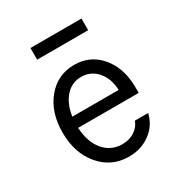

<svg xmlns="http://www.w3.org/2000/svg" viewBox="-175 -867 949 1004"><g transform="rotate(-30 300.0 -365.0)"><path d="M159.2 -253.9Q163.6 -167 206.5 -115.5Q249.5 -64 317.9 -64Q359.9 -64 391.4 -84.2Q422.9 -104.5 435.1 -138.2H515.1Q500 -71.8 445.1 -31Q390.1 9.8 315.9 9.8Q210.9 9.8 143.6 -69.6Q76.2 -148.9 76.2 -272.9Q76.2 -394.5 140.4 -472.2Q204.6 -549.8 305.2 -549.8Q402.3 -549.8 463.6 -476.3Q524.9 -402.8 524.9 -286.1V-253.9ZM305.2 -477.1Q249 -477.1 210.9 -434.8Q172.9 -392.6 162.1 -319.8H441.9Q439 -390.6 400.9 -433.8Q362.8 -477.1 305.2 -477.1ZM151.9 -669.9V-740.2H460V-669.9Z"/></g></svg>

Font: CommitMono
Style: Regular
Weight: 400
Monospace: yes
Designer: Eigil Nikolajsen
Foundry: Eigil Nikolajsen
Version: Version 1.143